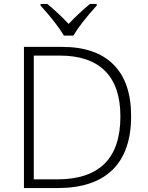

<svg xmlns="http://www.w3.org/2000/svg" viewBox="-20 -951 746 971"><path d="M643.1 -363.8Q643.1 -184.1 548.8 -92Q454.6 0 272 0H101.1V-713.9H293.9Q464.8 -713.9 554 -624.5Q643.1 -535.2 643.1 -363.8ZM588.9 -361.8Q588.9 -515.1 511 -592.5Q433.1 -669.9 282.2 -669.9H150.9V-43.9H269Q588.9 -43.9 588.9 -361.8ZM469.2 -922.9Q386.2 -831.1 351.1 -771H303.2Q266.1 -833.5 185.1 -922.9V-931.2H219.2Q274.9 -885.3 327.1 -830.1Q379.9 -885.7 435.1 -931.2H469.2Z"/></svg>

Font: JBL Sans
Style: Light
Weight: 300
Version: Version 1.10